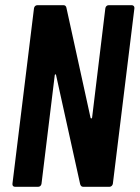

<svg xmlns="http://www.w3.org/2000/svg" viewBox="-20 -720 538 740"><path d="M386 -688 335 -267C335 -263 330 -262 329 -266L236 -690C235 -696 231 -700 225 -700H124C117 -700 112 -695 111 -688L28 -12C27 -5 31 0 38 0H127C134 0 139 -5 140 -12L191 -430C191 -434 196 -435 196 -431L289 -10C291 -4 294 0 301 0H402C408 0 414 -5 415 -12L498 -688C499 -695 494 -700 488 -700H399C392 -700 387 -695 386 -688Z"/></svg>

Font: Barlow Condensed SemiBold
Style: Italic
Weight: 600
Width: 3
Italic angle: -7°
Designer: Jeremy Tribby
Foundry: Tribby Type
Version: Version 1.422;hotconv 1.0.109;makeotfexe 2.5.65596